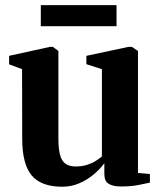

<svg xmlns="http://www.w3.org/2000/svg" viewBox="-20 -717 626 748"><path d="M452 9.5Q420.5 9.5 403.5 -0.8Q386.5 -11 386.5 -39V-81Q369.5 -58 344.5 -37Q319.5 -16 288.5 -2.8Q257.5 10.5 223 10.5Q140 10.5 103.2 -33.8Q66.5 -78 66.5 -177L66 -447.5L15.5 -466.5V-499.5L175 -534.5H186L207.5 -518.5V-178Q207.5 -139.5 213.5 -115.2Q219.5 -91 234.2 -79.8Q249 -68.5 275 -68.5Q299.5 -68.5 318.5 -74.5Q337.5 -80.5 352 -89.5Q366.5 -98.5 377 -107.5V-447.5L316.5 -467V-499.5L481 -534.5H493.5L517.5 -518.5V-43L564 -39V-5.5Q546.5 -1.5 518 4Q489.5 9.5 452 9.5ZM434 -697V-615H139V-697Z"/></svg>

Font: Merriweather 96pt
Style: Bold
Weight: 700
Version: Version 2.100